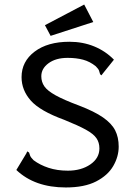

<svg xmlns="http://www.w3.org/2000/svg" viewBox="-20 -816 590 846"><path d="M270 10Q133 10 52 -67L96 -140L100 -149L108 -144Q110 -137 113 -129.5Q116 -122 128 -110Q156 -89 194 -76.5Q232 -64 279 -64Q338 -64 378 -91.5Q418 -119 418 -162Q418 -188 405 -207Q392 -226 358.5 -244.5Q325 -263 263 -288Q156 -327 115.5 -373Q75 -419 75 -476Q75 -545 132.5 -588.5Q190 -632 286 -632Q345 -632 395 -611.5Q445 -591 482 -553L433 -492L427 -484L421 -489Q419 -497 416.5 -504.5Q414 -512 402 -524Q376 -545 346 -553Q316 -561 278 -561Q226 -561 194 -537.5Q162 -514 162 -480Q162 -455 175.5 -435.5Q189 -416 225 -396Q261 -376 328 -351Q396 -325 434 -298.5Q472 -272 487.5 -241.5Q503 -211 503 -170Q503 -126 479 -84.5Q455 -43 403.5 -16.5Q352 10 270 10ZM203 -658 178 -705 351 -796 391 -719Z"/></svg>

Font: Inconsolata SemiExpanded Medium
Style: Regular
Weight: 500
Width: 6
Monospace: yes
Designer: Raph Levien, Cyreal, Brenton Simpson
Foundry: Raph Levien, Cyreal, Google
Version: Version 3.001; ttfautohint (v1.8.2.53-6de2)